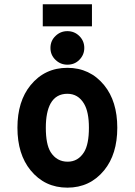

<svg xmlns="http://www.w3.org/2000/svg" viewBox="-20 -862 626 892"><path d="M293 -561.5Q261.2 -561.5 238.3 -583.5Q214.4 -606 214.4 -639.2Q214.4 -672.9 238.3 -695.3Q261.2 -717.3 293 -717.3Q325.7 -717.3 348.6 -694.6Q371.6 -671.9 371.6 -639.2Q371.6 -606.9 348.1 -583.5Q326.2 -561.5 293 -561.5ZM178.7 -739.7V-842.3H407.2V-739.7ZM293 -426.3Q240.7 -426.3 215.3 -381.8Q192.9 -341.3 192.9 -268.6Q192.9 -191.4 215.3 -155.3Q243.7 -110.8 294.4 -110.8Q342.8 -110.8 370.6 -155.3Q393.1 -191.9 393.1 -268.6Q393.1 -341.8 370.6 -379.9Q343.3 -426.3 293 -426.3ZM122.1 -70.8Q61 -145.5 61 -268.6Q61 -391.6 122.1 -466.3Q188 -546.9 293 -546.9Q397.9 -546.9 463.9 -466.3Q524.9 -391.6 524.9 -268.6Q524.9 -145.5 463.9 -70.8Q397.9 9.8 293 9.8Q188 9.8 122.1 -70.8Z"/></svg>

Font: Consola Mono
Style: Bold
Weight: 700
Monospace: yes
Designer: Wojciech Kalinowski "wmk69" (wmk69@o2.pl)
Foundry: Wojciech Kalinowski "wmk69" (wmk69@o2.pl)
Version: Version 2.1.0